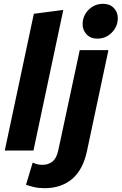

<svg xmlns="http://www.w3.org/2000/svg" viewBox="-20 -787 636 1004"><path d="M5 0 157 -715 311 -735 155 0ZM412 -660Q412 -704 443 -735.5Q474 -767 519 -767Q554 -767 575 -745.5Q596 -724 596 -692Q596 -649 565 -617Q534 -585 489 -585Q454 -585 433 -607Q412 -629 412 -660ZM116 179 151 63Q175 75 202 75Q232 75 254 58Q276 41 285 -2L397 -525H547L435 2Q414 101 357 149Q300 197 213 197Q183 197 159 191.5Q135 186 116 179Z"/></svg>

Font: Radio Canada
Style: Bold Italic
Weight: 700
Italic angle: -12°
Designer: Charles Daoud, Etienne Aubert Bonn, Alexandre Saumier Demers, Jacques Le Bailly
Foundry: Radio-Canada
Version: Version 2.104; ttfautohint (v1.8.4.7-5d5b);gftools[0.9.28.de